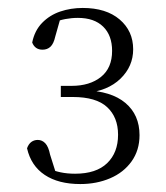

<svg xmlns="http://www.w3.org/2000/svg" viewBox="-20 -913 417 483"><path d="M182 -450Q127 -450 92.5 -473Q58 -496 48 -540Q52 -551 59 -556Q66 -561 75 -561Q86 -561 94 -552.5Q102 -544 106 -524L124 -467L99 -490Q116 -483 132.5 -479.5Q149 -476 169 -476Q222 -476 249.5 -502.5Q277 -529 277 -574Q277 -618 249.5 -643.5Q222 -669 163 -669H133V-697H160Q206 -697 234 -719.5Q262 -742 262 -785Q262 -824 239.5 -846Q217 -868 176 -868Q160 -868 144 -865Q128 -862 109 -854L134 -874L119 -821Q115 -803 107 -795.5Q99 -788 87 -788Q68 -788 61 -806Q67 -836 86 -855.5Q105 -875 131.5 -884Q158 -893 188 -893Q247 -893 281 -864Q315 -835 315 -789Q315 -746 283 -715Q251 -684 195 -679L192 -686Q260 -684 295.5 -654Q331 -624 331 -573Q331 -535 311 -507Q291 -479 257 -464.5Q223 -450 182 -450Z"/></svg>

Font: Noto Serif KR ExtraLight ExtraLight
Style: Regular
Weight: 250
Version: Version 2.003-H1;hotconv 1.1.1;makeotfexe 2.6.0